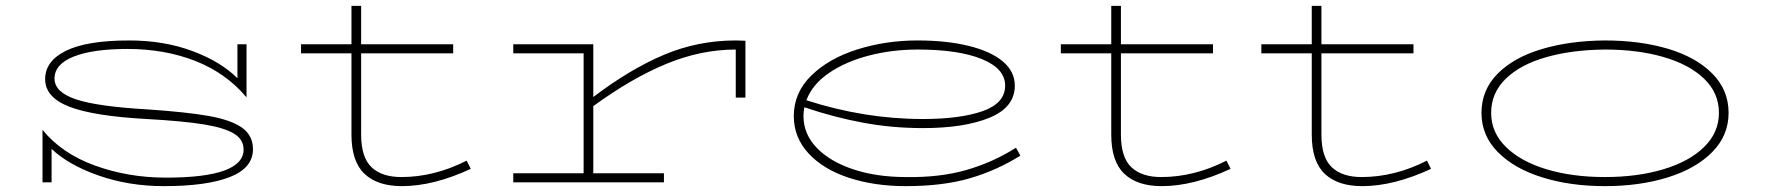

<svg xmlns="http://www.w3.org/2000/svg" viewBox="-20 -622 6023 655"><path d="M843 -113Q843 -49 764 -18Q685 13 539 13Q420 13 317 -23Q214 -59 156 -114V0H125V-179Q191 -98 304.5 -57Q418 -16 546 -16Q811 -16 811 -112Q811 -146 778.5 -166Q746 -186 676 -197.5Q606 -209 480 -216Q299 -226 216.5 -258Q134 -290 134 -352Q134 -414 205.5 -449Q277 -484 421 -484Q539 -484 636 -448Q733 -412 790 -355V-471H821V-290Q751 -373 646.5 -414Q542 -455 415 -455Q297 -455 231.5 -429Q166 -403 166 -354Q166 -308 238 -283.5Q310 -259 480 -249Q615 -240 691.5 -226.5Q768 -213 805.5 -186.5Q843 -160 843 -113Z M1586 -46Q1459 13 1351 13Q1268 13 1223.5 -29Q1179 -71 1179 -163V-440H1007V-471H1179V-602H1212V-471H1526V-440H1212V-163Q1212 -85 1247.5 -51.5Q1283 -18 1349 -18Q1462 -18 1572 -74Z M2523 -483V-289H2490V-453Q2372 -453 2254 -404.5Q2136 -356 2004 -260V-31H2245V0H1731V-31H1971V-440H1731V-471H2004V-291Q2129 -386 2245 -435Q2361 -484 2490 -484Z M3461 -91Q3379 -40 3287.5 -13.5Q3196 13 3070 13Q2963 13 2876 -15.5Q2789 -44 2738.5 -98.5Q2688 -153 2688 -226Q2688 -306 2748 -364.5Q2808 -423 2905 -453.5Q3002 -484 3110 -484Q3209 -484 3284.5 -465.5Q3360 -447 3401 -412.5Q3442 -378 3442 -330Q3442 -256 3356 -220.5Q3270 -185 3128 -185Q3025 -185 2926.5 -203Q2828 -221 2724 -256Q2721 -241 2721 -226Q2721 -165 2766 -118Q2811 -71 2890.5 -44.5Q2970 -18 3070 -18Q3186 -16 3276.5 -42Q3367 -68 3446 -118ZM2731 -280Q2929 -216 3128 -216Q3256 -216 3332.5 -243Q3409 -270 3409 -330Q3409 -388 3329.5 -420.5Q3250 -453 3110 -453Q3024 -453 2944.5 -432.5Q2865 -412 2808 -373Q2751 -334 2731 -280Z M4178 -46Q4051 13 3943 13Q3860 13 3815.5 -29Q3771 -71 3771 -163V-440H3599V-471H3771V-602H3804V-471H4118V-440H3804V-163Q3804 -85 3839.5 -51.5Q3875 -18 3941 -18Q4054 -18 4164 -74Z M4862 -46Q4735 13 4627 13Q4544 13 4499.5 -29Q4455 -71 4455 -163V-440H4283V-471H4455V-602H4488V-471H4802V-440H4488V-163Q4488 -85 4523.5 -51.5Q4559 -18 4625 -18Q4738 -18 4848 -74Z M5034 -237Q5034 -315 5089 -370.5Q5144 -426 5239.5 -454.5Q5335 -483 5455 -484Q5575 -484 5670.5 -455.5Q5766 -427 5821.5 -371Q5877 -315 5877 -237Q5877 -160 5821.5 -103.5Q5766 -47 5670 -17Q5574 13 5455 13Q5337 13 5241 -17Q5145 -47 5089.5 -103.5Q5034 -160 5034 -237ZM5844 -237Q5844 -305 5793.5 -353.5Q5743 -402 5655 -427.5Q5567 -453 5455 -453Q5343 -452 5255 -427Q5167 -402 5117 -353.5Q5067 -305 5067 -237Q5067 -170 5117.5 -120.5Q5168 -71 5256 -44.5Q5344 -18 5455 -18Q5566 -18 5654.5 -44.5Q5743 -71 5793.5 -120.5Q5844 -170 5844 -237Z"/></svg>

Font: BioRhyme Expanded ExtraLight
Style: Regular
Weight: 275
Width: 7
Designer: Aoife Mooney
Foundry: Aoife Mooney Type
Version: Version 1.000